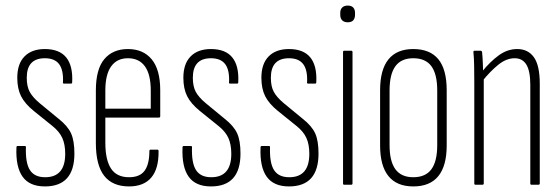

<svg xmlns="http://www.w3.org/2000/svg" viewBox="-20 -663 2011 689"><path d="M141 6Q86 6 61 -29Q36 -64 39 -134Q39 -139 43 -139H70Q73 -139 73 -135Q71 -78 87.5 -52.5Q104 -27 142 -27Q214 -27 214 -111Q214 -145 203.5 -168Q193 -191 168 -211L101 -265Q69 -291 55.5 -318Q42 -345 42 -384Q42 -434 68 -460.5Q94 -487 141 -487Q193 -487 217.5 -457Q242 -427 239 -368Q239 -363 235 -363H210Q208 -363 206.5 -364Q205 -365 206 -368Q208 -412 192 -433Q176 -454 141 -454Q76 -454 76 -384Q76 -353 86.5 -333.5Q97 -314 122 -293L190 -237Q223 -211 235 -184.5Q247 -158 247 -112Q247 -53 220.5 -23.5Q194 6 141 6Z M443 6Q384 6 354 -32Q324 -70 324 -150V-338Q324 -415 354.5 -451Q385 -487 439 -487Q494 -487 524.5 -450Q555 -413 555 -339V-246Q555 -241 550 -241H358V-151Q358 -89 378.5 -58Q399 -27 443 -27Q482 -27 499 -50.5Q516 -74 516 -120Q516 -126 520 -126H545Q549 -126 549 -121Q550 -58 523 -26Q496 6 443 6ZM358 -273H521V-338Q521 -396 500 -425Q479 -454 439 -454Q400 -454 379 -425Q358 -396 358 -338Z M737 6Q682 6 657 -29Q632 -64 635 -134Q635 -139 639 -139H666Q669 -139 669 -135Q667 -78 683.5 -52.5Q700 -27 738 -27Q810 -27 810 -111Q810 -145 799.5 -168Q789 -191 764 -211L697 -265Q665 -291 651.5 -318Q638 -345 638 -384Q638 -434 664 -460.5Q690 -487 737 -487Q789 -487 813.5 -457Q838 -427 835 -368Q835 -363 831 -363H806Q804 -363 802.5 -364Q801 -365 802 -368Q804 -412 788 -433Q772 -454 737 -454Q672 -454 672 -384Q672 -353 682.5 -333.5Q693 -314 718 -293L786 -237Q819 -211 831 -184.5Q843 -158 843 -112Q843 -53 816.5 -23.5Q790 6 737 6Z M1017 6Q962 6 937 -29Q912 -64 915 -134Q915 -139 919 -139H946Q949 -139 949 -135Q947 -78 963.5 -52.5Q980 -27 1018 -27Q1090 -27 1090 -111Q1090 -145 1079.5 -168Q1069 -191 1044 -211L977 -265Q945 -291 931.5 -318Q918 -345 918 -384Q918 -434 944 -460.5Q970 -487 1017 -487Q1069 -487 1093.5 -457Q1118 -427 1115 -368Q1115 -363 1111 -363H1086Q1084 -363 1082.5 -364Q1081 -365 1082 -368Q1084 -412 1068 -433Q1052 -454 1017 -454Q952 -454 952 -384Q952 -353 962.5 -333.5Q973 -314 998 -293L1066 -237Q1099 -211 1111 -184.5Q1123 -158 1123 -112Q1123 -53 1096.5 -23.5Q1070 6 1017 6Z M1215 0Q1211 0 1211 -5V-476Q1211 -481 1215 -481H1240Q1245 -481 1245 -476V-5Q1245 0 1240 0ZM1228 -583Q1215 -583 1208 -590Q1201 -597 1201 -610V-617Q1201 -629 1208 -636Q1215 -643 1228 -643Q1241 -643 1247.5 -636Q1254 -629 1254 -617V-610Q1254 -597 1247.5 -590Q1241 -583 1228 -583Z M1463 6Q1404 6 1374 -31Q1344 -68 1344 -141V-339Q1344 -413 1374 -450Q1404 -487 1463 -487Q1523 -487 1553 -450.5Q1583 -414 1583 -339V-141Q1583 -68 1553 -31Q1523 6 1463 6ZM1463 -27Q1507 -27 1528 -55.5Q1549 -84 1549 -142V-338Q1549 -397 1528 -425.5Q1507 -454 1463 -454Q1420 -454 1399 -425.5Q1378 -397 1378 -338V-142Q1378 -84 1399 -55.5Q1420 -27 1463 -27Z M1887 0Q1883 0 1883 -5V-358Q1883 -408 1869 -431Q1855 -454 1827 -454Q1797 -454 1768 -430.5Q1739 -407 1711 -372L1709 -405Q1739 -442 1770 -464.5Q1801 -487 1836 -487Q1875 -487 1896 -457.5Q1917 -428 1917 -362V-5Q1917 0 1912 0ZM1686 0Q1682 0 1682 -5V-367Q1682 -399 1681.5 -426.5Q1681 -454 1679 -475Q1678 -481 1683 -481H1704Q1709 -481 1710 -476Q1712 -457 1713 -428Q1714 -399 1714 -384L1716 -381V-5Q1716 0 1711 0Z"/></svg>

Font: Sofia Sans Extra Condensed ExtraLight
Style: Regular
Weight: 250
Designer: Botio Nikoltchev, Ani Petrova
Foundry: lettersoup
Version: Version 4.101